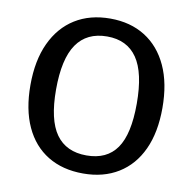

<svg xmlns="http://www.w3.org/2000/svg" viewBox="-84 -836 934 930"><g transform="rotate(10 383.5 -371.0)"><path d="M384 10Q283 10 210 -34.5Q137 -79 98 -163.5Q59 -248 59 -368Q59 -489 99 -575Q139 -661 212 -706.5Q285 -752 385 -752Q484 -752 556.5 -706.5Q629 -661 668.5 -575.5Q708 -490 708 -369Q708 -249 669 -164.5Q630 -80 557 -35Q484 10 384 10ZM385 -79Q485 -79 533.5 -148.5Q582 -218 582 -368Q582 -520 532.5 -592Q483 -664 385 -664Q285 -664 235 -591.5Q185 -519 185 -368Q185 -219 235 -149Q285 -79 385 -79Z"/></g></svg>

Font: Libre Franklin Medium
Style: Regular
Weight: 500
Designer: Pablo Impallari, Rodrigo Fuenzalida, Nhung Nguyen
Foundry: Impallari Type
Version: Version 3.000